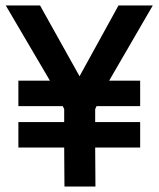

<svg xmlns="http://www.w3.org/2000/svg" viewBox="-20 -680 580 700"><path d="M47 -386H162L1 -660H126L270 -402L412 -660H537L378 -386H491V-293H332L327 -282V-235H491V-142H327L328 0H215L214 -142H47V-235H214V-282L209 -293H47Z"/></svg>

Font: Panefresco 750wt
Style: Regular
Weight: 750
Foundry: Campivisivi & Chank Co
Version: Version 1.000